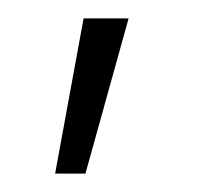

<svg xmlns="http://www.w3.org/2000/svg" viewBox="-20 -133 220 209"><path d="M40 56 71 -113H120L73 56Z"/></svg>

Font: Urbanist ExtraLight
Style: Regular
Weight: 200
Designer: Corey Hu
Foundry: Corey Hu
Version: Version 1.330; ttfautohint (v1.8.4.7-5d5b)